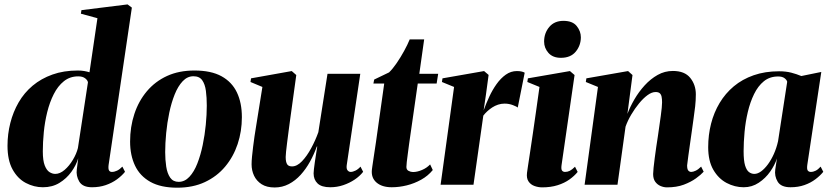

<svg xmlns="http://www.w3.org/2000/svg" viewBox="-20 -837 3761 870"><path d="M472 -89Q470 -71.5 474 -64.8Q478 -58 487 -58Q498.5 -58 510.5 -63.8Q522.5 -69.5 534.5 -82L546.5 -58.5Q532 -40.5 509.8 -24.2Q487.5 -8 459 1.8Q430.5 11.5 397 11.5Q354.5 11.5 339.2 -14.2Q324 -40 328 -69.5L334.5 -120Q325 -88 303.2 -58Q281.5 -28 249.2 -8.2Q217 11.5 174.5 11.5Q134 11.5 97 -8Q60 -27.5 37 -69.2Q14 -111 14 -176.5Q14 -229.5 26.8 -279.8Q39.5 -330 64.5 -373.2Q89.5 -416.5 128 -448.8Q166.5 -481 217.5 -499.2Q268.5 -517.5 333 -517.5Q348.5 -517.5 362.5 -515Q376.5 -512.5 385.5 -509.5L421.5 -754.5L346.5 -775L349 -791L558 -817L577.5 -802.5ZM378.5 -464Q377 -473.5 365.8 -482.2Q354.5 -491 334.5 -491Q297 -491 269.5 -469Q242 -447 223.5 -410.2Q205 -373.5 194 -329Q183 -284.5 178.5 -238.2Q174 -192 174 -151.5Q174 -109 182.8 -87Q191.5 -65 204.5 -57Q217.5 -49 230.5 -49Q251.5 -49 272.8 -67.2Q294 -85.5 310.2 -112.8Q326.5 -140 333 -166Z M861 -517.5Q936.5 -517.5 983.8 -491.5Q1031 -465.5 1053.5 -418.2Q1076 -371 1076 -306Q1076 -242 1056.8 -184.2Q1037.5 -126.5 1000.2 -82Q963 -37.5 908.5 -12Q854 13.5 783 13.5Q708.5 13.5 661.2 -13Q614 -39.5 591.8 -86.5Q569.5 -133.5 569.5 -195.5Q569.5 -262 588.8 -320.5Q608 -379 645.5 -423.5Q683 -468 737 -492.8Q791 -517.5 861 -517.5ZM856.5 -491.5Q829 -491.5 807.8 -469Q786.5 -446.5 771.5 -409Q756.5 -371.5 747 -326.2Q737.5 -281 733 -234.2Q728.5 -187.5 728.5 -147.5Q728.5 -113 733.2 -82Q738 -51 751.2 -32Q764.5 -13 789.5 -13Q817 -13 838.2 -35.8Q859.5 -58.5 874.2 -96.2Q889 -134 898.5 -179.8Q908 -225.5 912.5 -272Q917 -318.5 917 -358.5Q917 -395 913 -425.2Q909 -455.5 896.2 -473.5Q883.5 -491.5 856.5 -491.5Z M1224.5 12.5Q1188.5 12.5 1165.5 -2.2Q1142.5 -17 1131.2 -40.8Q1120 -64.5 1120 -92.5Q1120 -107 1122 -128Q1124 -149 1127 -172.8Q1130 -196.5 1133.2 -219Q1136.5 -241.5 1139.5 -259L1169 -443L1115 -465.5L1117.5 -482L1302 -515L1322.5 -497L1293 -283Q1290.5 -263.5 1287.2 -238.8Q1284 -214 1281 -190.8Q1278 -167.5 1276.2 -149.8Q1274.5 -132 1274.5 -125.5Q1274.5 -112.5 1276.8 -103Q1279 -93.5 1285.2 -88.2Q1291.5 -83 1303.5 -83Q1326 -83 1348.5 -106.5Q1371 -130 1390.2 -165.8Q1409.5 -201.5 1422.5 -238L1464 -502.5H1612.5L1551 -88Q1549 -72 1555 -65Q1561 -58 1569 -58Q1578.5 -58 1590.8 -64Q1603 -70 1613.5 -82L1625.5 -58.5Q1610.5 -39 1587 -23.2Q1563.5 -7.5 1535.2 2Q1507 11.5 1476.5 11.5Q1437 11.5 1419 -5.8Q1401 -23 1401 -51.5Q1401 -57.5 1402.5 -70.8Q1404 -84 1406.5 -101.5Q1409 -119 1412 -137.8Q1415 -156.5 1417.5 -173H1415.5Q1403 -138 1384.8 -104.8Q1366.5 -71.5 1342.5 -45Q1318.5 -18.5 1288.8 -3Q1259 12.5 1224.5 12.5Z M1834 -186.5Q1830.5 -161 1827.8 -139.5Q1825 -118 1823.2 -103Q1821.5 -88 1821.5 -80.5Q1821.5 -68 1831.2 -62.8Q1841 -57.5 1851.5 -57.5Q1870.5 -57.5 1892.2 -66.8Q1914 -76 1929 -92L1941 -66.5Q1919.5 -40 1888.5 -22.8Q1857.5 -5.5 1823 3Q1788.5 11.5 1755 11.5Q1711 11.5 1686.2 -9.8Q1661.5 -31 1665 -67Q1665.5 -72 1667 -82.2Q1668.5 -92.5 1670.8 -107.8Q1673 -123 1676.2 -144Q1679.5 -165 1683.5 -192.5L1721 -458.5H1672L1675.5 -476.5L1743 -509Q1759.5 -525 1777.5 -551.2Q1795.5 -577.5 1811.2 -606.2Q1827 -635 1836.5 -658.5H1902L1880 -502.5H1965.5L1958.5 -458.5H1873Z M1976.5 0 2037.5 -443 1982.5 -465.5 1985 -482 2173.5 -515 2194 -497.5 2182 -408.5 2171.5 -337Q2182.5 -367.5 2197 -398.8Q2211.5 -430 2230.2 -456.2Q2249 -482.5 2272 -498.8Q2295 -515 2322 -515Q2336.5 -515 2345.2 -512.5Q2354 -510 2357.5 -507.5L2326 -349.5Q2322.5 -353.5 2304.5 -360.5Q2286.5 -367.5 2266.5 -367.5Q2251 -367.5 2236.8 -362.8Q2222.5 -358 2210.2 -350Q2198 -342 2187.8 -332.5Q2177.5 -323 2170 -313L2125.5 0Z M2436.5 12Q2419 12 2401.8 5.8Q2384.5 -0.5 2374.8 -15Q2365 -29.5 2368 -54Q2368.5 -59 2372.2 -83.2Q2376 -107.5 2381.8 -146.5Q2387.5 -185.5 2394.8 -234Q2402 -282.5 2409.5 -336.2Q2417 -390 2424.5 -443L2369.5 -465.5L2372 -482L2562.5 -515L2583.5 -497L2524.5 -88.5Q2522 -70 2526.8 -64Q2531.5 -58 2540.5 -58Q2552 -58 2562.2 -63.2Q2572.5 -68.5 2585.5 -81.5L2597.5 -58Q2582.5 -39.5 2560 -23.5Q2537.5 -7.5 2506.8 2.2Q2476 12 2436.5 12ZM2521.5 -575Q2485 -575 2465.2 -597.2Q2445.5 -619.5 2445.5 -648.5Q2445.5 -687 2468.8 -714.8Q2492 -742.5 2533 -742.5Q2574.5 -742.5 2593.2 -719Q2612 -695.5 2612 -668Q2612 -631.5 2589 -603.2Q2566 -575 2521.5 -575Z M2823 -321Q2835 -353 2854.8 -387Q2874.5 -421 2901.2 -450.2Q2928 -479.5 2960 -497.5Q2992 -515.5 3029 -515.5Q3082.5 -515.5 3107.8 -484Q3133 -452.5 3133 -409.5Q3133 -382.5 3130 -355.2Q3127 -328 3122.8 -300.2Q3118.5 -272.5 3115 -244Q3111.5 -218 3107 -187.8Q3102.5 -157.5 3099 -130.8Q3095.5 -104 3093.5 -87.5Q3093.5 -70 3099 -64Q3104.5 -58 3112 -58Q3120.5 -58 3132.2 -63.5Q3144 -69 3157 -82L3168.5 -59Q3156 -45 3133.5 -28.8Q3111 -12.5 3078.5 -0.2Q3046 12 3002 12Q2988 12 2973.5 6Q2959 0 2949.2 -13.2Q2939.5 -26.5 2939.5 -48.5Q2939.5 -57.5 2941.5 -77Q2943.5 -96.5 2946.8 -121.5Q2950 -146.5 2953.8 -172.2Q2957.5 -198 2961 -219.5Q2964.5 -245 2968 -268.5Q2971.5 -292 2974.2 -312.2Q2977 -332.5 2978.5 -348.2Q2980 -364 2980 -373Q2980 -388.5 2977.8 -399Q2975.5 -409.5 2969.2 -414.8Q2963 -420 2950.5 -420Q2933.5 -420 2914 -405.8Q2894.5 -391.5 2875.5 -368.2Q2856.5 -345 2840.2 -317.5Q2824 -290 2814.5 -263L2778 0H2629L2689.5 -443L2634.5 -465.5L2637 -482L2826 -515L2846 -497Z M3638 -89.5Q3635.5 -70.5 3640.2 -64.2Q3645 -58 3654 -58Q3665 -58 3676 -63.5Q3687 -69 3698.5 -82L3710.5 -58.5Q3696.5 -41 3675 -24.8Q3653.5 -8.5 3625.2 1.5Q3597 11.5 3562 11.5Q3519 11.5 3503.8 -13.8Q3488.5 -39 3493 -69.5L3500.5 -119Q3491 -89.5 3470 -59.5Q3449 -29.5 3418.2 -9Q3387.5 11.5 3350 11.5Q3309.5 11.5 3272.5 -8Q3235.5 -27.5 3212.2 -67.8Q3189 -108 3189 -170Q3189 -225.5 3202 -276.5Q3215 -327.5 3240.8 -370.5Q3266.5 -413.5 3305 -445.8Q3343.5 -478 3395 -496Q3446.5 -514 3510 -514Q3541 -514 3565.2 -507.8Q3589.5 -501.5 3611 -492.5L3701.5 -511ZM3547 -466.5Q3545 -475 3534.8 -482.8Q3524.5 -490.5 3506 -490.5Q3468 -490.5 3441.2 -468.8Q3414.5 -447 3396.8 -410.5Q3379 -374 3368.5 -329.5Q3358 -285 3353.8 -238.8Q3349.5 -192.5 3349.5 -152Q3349.5 -109 3356.2 -87Q3363 -65 3374.2 -57Q3385.5 -49 3398 -49Q3413 -49 3428.8 -60.5Q3444.5 -72 3459.5 -92.2Q3474.5 -112.5 3486.5 -139.2Q3498.5 -166 3505.5 -197Z"/></svg>

Font: Merriweather 144pt ExtraBold
Style: Italic
Weight: 800
Italic angle: -7.8°
Version: Version 2.101